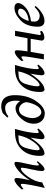

<svg xmlns="http://www.w3.org/2000/svg" viewBox="1178 -1918 754 3149"><g transform="rotate(-90 1554.5 -343.0)"><path d="M46.4 14.6Q76.2 -107.9 94.7 -210.4Q113.3 -313 114.7 -352.1Q114.7 -377.9 100.6 -377.9Q84.5 -377.9 28.3 -333.5L24.4 -367.2Q128.9 -482.4 184.1 -482.4Q210 -482.4 210 -439.9Q206.5 -370.1 174.3 -229.5Q252 -354.5 331.5 -418.5Q411.1 -482.4 447.3 -482.4Q475.1 -482.4 475.1 -452.6Q473.6 -402.8 445.6 -286.6Q417.5 -170.4 415 -102.1Q415 -81.5 424.8 -81.5Q437.5 -81.5 471.7 -116.2L486.3 -103Q400.4 9.8 356 9.8Q324.2 9.8 324.2 -38.1Q326.2 -96.2 351.8 -205.1Q377.4 -314 378.9 -356.4Q378.9 -377 366.2 -377Q316.4 -377 232.9 -261.7Q149.4 -146.5 137.7 -27.3Z M686.5 -70.3Q731.9 -70.3 807.1 -175.3Q882.3 -280.3 911.1 -418.9Q867.2 -418 832 -413.1Q735.8 -408.2 700.9 -291Q666 -173.8 666 -106.4Q666 -70.3 686.5 -70.3ZM879.9 9.8Q846.2 9.8 846.2 -41Q853 -122.1 873.5 -220.7Q722.2 9.8 612.3 9.8Q572.8 9.8 572.8 -63Q572.8 -251.5 675.3 -362.1Q777.8 -472.7 952.1 -472.7Q999.5 -472.7 1015.6 -475.1Q983.9 -371.6 965.3 -269.8Q946.8 -168 946.8 -113.8Q946.8 -84.5 960.9 -84.5Q977.5 -84.5 1008.8 -107.9L1021.5 -88.9Q940.4 9.8 879.9 9.8Z M1287.6 -41.5Q1343.8 -41.5 1389.2 -107.9Q1434.6 -174.3 1454.1 -283.2Q1450.7 -332 1415.3 -369.9Q1379.9 -407.7 1335.9 -407.7Q1265.1 -407.7 1229 -331.3Q1192.9 -254.9 1192.9 -184.6Q1192.9 -130.4 1221.4 -85.9Q1250 -41.5 1287.6 -41.5ZM1271 14.6Q1191.9 14.6 1146.2 -35.2Q1100.6 -85 1100.6 -162.6Q1100.6 -274.9 1181.9 -369.9Q1263.2 -464.8 1358.4 -464.8Q1420.4 -464.8 1472.7 -388.7Q1478.5 -428.2 1478.5 -462.4Q1478.5 -540.5 1447.8 -587.9Q1417 -635.3 1357.4 -635.3Q1283.7 -635.3 1220.2 -582L1200.2 -599.1L1275.4 -675.8Q1337.9 -699.7 1382.3 -699.7Q1568.8 -699.7 1568.8 -477.1Q1568.8 -268.6 1470.9 -127Q1373 14.6 1271 14.6Z M1734.9 -70.3Q1780.3 -70.3 1855.5 -175.3Q1930.7 -280.3 1959.5 -418.9Q1915.5 -418 1880.4 -413.1Q1784.2 -408.2 1749.3 -291Q1714.4 -173.8 1714.4 -106.4Q1714.4 -70.3 1734.9 -70.3ZM1928.2 9.8Q1894.5 9.8 1894.5 -41Q1901.4 -122.1 1921.9 -220.7Q1770.5 9.8 1660.6 9.8Q1621.1 9.8 1621.1 -63Q1621.1 -251.5 1723.6 -362.1Q1826.2 -472.7 2000.5 -472.7Q2047.9 -472.7 2064 -475.1Q2032.2 -371.6 2013.7 -269.8Q1995.1 -168 1995.1 -113.8Q1995.1 -84.5 2009.3 -84.5Q2025.9 -84.5 2057.1 -107.9L2069.8 -88.9Q1988.8 9.8 1928.2 9.8Z M2511.7 8.3Q2463.4 3.9 2463.4 -37.6Q2463.4 -44.4 2493.7 -216.3H2278.8Q2252.9 -58.1 2241.2 0H2155.3Q2206.1 -280.3 2206.1 -349.1Q2206.1 -367.2 2194.3 -367.2Q2172.9 -367.2 2135.3 -334L2129.4 -369.6Q2223.6 -477.5 2277.3 -477.5Q2305.2 -477.5 2305.2 -441.4Q2305.2 -387.7 2287.1 -269H2502.9L2539.1 -472.7H2624.5Q2555.7 -76.2 2554.7 -67.4Q2554.7 -50.3 2571.8 -50.3Q2586.4 -50.3 2613.3 -63L2622.6 -34.2Q2582.5 3.9 2511.7 8.3Z M2785.6 9.8Q2691.9 9.8 2691.9 -100.1Q2691.9 -285.2 2797.4 -383.8Q2902.8 -482.4 3001 -482.4Q3035.6 -482.4 3057.6 -466.3Q3079.6 -450.2 3079.6 -419.9Q3079.6 -368.2 3006.6 -300.3Q2933.6 -232.4 2780.8 -210Q2775.4 -194.3 2775.4 -150.9Q2775.4 -110.8 2802.5 -89.8Q2829.6 -68.8 2873.5 -68.8Q2932.1 -68.8 3013.2 -151.9L3032.7 -134.8Q2905.8 9.8 2785.6 9.8ZM2786.6 -248.5Q2881.8 -258.3 2934.8 -298.3Q2987.8 -338.4 2987.8 -384.8Q2987.8 -422.4 2931.6 -422.4Q2884.8 -422.4 2843.8 -368.9Q2802.7 -315.4 2786.6 -248.5Z"/></g></svg>

Font: Kelvinch
Style: Italic
Weight: 400
Italic angle: -10°
Designer: Paul James Miller
Foundry: High-Logic / Made with FontCreator
Version: Version 3.40;July 22, 2017;FontCreator 11.0.0.2388 64-bit